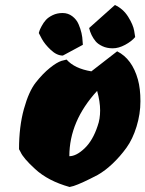

<svg xmlns="http://www.w3.org/2000/svg" viewBox="-20 -707 581 767"><path d="M531 -389Q541 -353 541 -302.5Q541 -252 525.5 -201.5Q510 -151 485 -116.5Q460 -82 430 -53.5Q400 -25 370 -8Q305 26 274 36L258 40Q172 16 120 -32Q73 -75 62 -100L56 -111Q56 -201 75.5 -271.5Q95 -342 123 -377.5Q151 -413 179 -435.5Q207 -458 226 -464L246 -469Q278 -433 345 -422L448 -502Q508 -472 531 -389ZM257 -83Q285 -83 318 -114.5Q351 -146 370 -204Q380 -231 380 -266Q380 -301 368 -344Q257 -223 257 -83ZM294 -610Q309 -575 310 -541L311 -528L231 -485Q207 -485 183 -507.5Q159 -530 147 -552L135 -575Q136 -578 137.5 -583.5Q139 -589 146.5 -603Q154 -617 163.5 -627.5Q173 -638 190.5 -646.5Q208 -655 230 -655Q252 -655 269 -642Q286 -629 294 -610ZM362 -542Q343 -565 336 -595L439 -687Q472 -672 492 -640Q512 -608 516 -584L520 -559Q506 -542 480 -528Q454 -514 430.5 -514Q407 -514 389 -522.5Q371 -531 362 -542Z"/></svg>

Font: Ceviche One
Style: Regular
Weight: 400
Version: Version 1.002